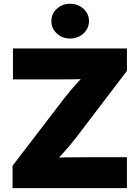

<svg xmlns="http://www.w3.org/2000/svg" viewBox="-20 -980 728 1000"><path d="M45.4 0V-116.7L315.4 -469.2Q347.7 -510.7 386.2 -552.7Q424.8 -594.7 464.8 -636.7L478.5 -572.8Q426.8 -567.9 374.8 -567.1Q322.8 -566.4 271 -566.4H47.4V-727.5H641.1V-610.8L377 -264.2Q343.8 -220.7 304 -177.5Q264.2 -134.3 223.1 -90.8L209 -154.8Q264.6 -159.7 320.1 -160.4Q375.5 -161.1 431.2 -161.1H641.1V0ZM345.2 -779.3Q304.2 -779.3 275.9 -805.7Q247.6 -832 247.6 -870.1Q247.6 -908.2 275.9 -934.3Q304.2 -960.4 345.2 -960.4Q386.2 -960.4 414.8 -934.3Q443.4 -908.2 443.4 -870.1Q443.4 -832 414.8 -805.7Q386.2 -779.3 345.2 -779.3Z"/></svg>

Font: Inter 17pt Black
Style: Regular
Weight: 900
Version: Version 4.001;git-66647c0bb